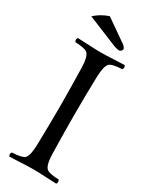

<svg xmlns="http://www.w3.org/2000/svg" viewBox="-213 -865 728 918"><g transform="rotate(30 151.5 -406.0)"><path d="M99.6 -816.9 220.2 -732.9Q234.9 -721.2 235.4 -711.9Q232.4 -699.7 220.2 -696.8Q204.1 -697.3 177.2 -709L23.4 -772Q55.2 -801.8 99.6 -816.9ZM191.4 -108.9Q192.9 -44.4 213.4 -30.3Q229 -20 278.3 -18.1Q286.6 -6.3 278.3 4.9Q255.9 4.4 220.7 2.4Q177.7 0 149.4 0Q121.1 0 76.7 2.4Q40.5 4.4 19.5 4.9Q11.2 -6.8 19.5 -18.1Q76.2 -20.5 89.8 -34.7Q105 -52.2 106.4 -108.9Q109.4 -234.4 109.4 -320.8Q109.4 -412.1 106.4 -536.1Q105 -600.6 84.5 -614.7Q68.8 -625 19.5 -627Q11.2 -638.7 19.5 -649.9Q42 -649.4 77.6 -647.5Q121.1 -645 148.4 -645Q176.8 -645 221.2 -647.5Q257.3 -649.4 278.3 -649.9Q286.6 -638.2 278.3 -627Q222.2 -624.5 208.5 -610.4Q193.4 -592.8 191.4 -536.1Q188.5 -434.6 188.5 -319.8Q188.5 -231.4 191.4 -108.9Z"/></g></svg>

Font: Linux Libertine Display O
Style: Regular
Weight: 400
Designer: Philipp H. Poll
Foundry: Philipp H. Poll
Version: Version 5.0.9